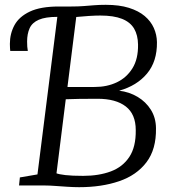

<svg xmlns="http://www.w3.org/2000/svg" viewBox="-20 -770 709 797"><path d="M308.5 7Q285 7 258.8 5.2Q232.5 3.5 209 1.8Q185.5 0 168.5 0H59L62.5 -33.5L135.5 -46L218 -700L199 -721.5L224 -743H275.5Q305.5 -743 327.5 -744.8Q349.5 -746.5 370.5 -748.2Q391.5 -750 419 -750Q475 -750 515 -737.5Q555 -725 580.5 -703.5Q606 -682 618.5 -654Q631 -626 631.5 -595Q632.5 -515 590.2 -464.5Q548 -414 474.5 -393.5Q516.5 -388.5 551 -368Q585.5 -347.5 606.2 -314.5Q627 -281.5 627.5 -238Q629 -150.5 588 -96.5Q547 -42.5 474.5 -17.8Q402 7 308.5 7ZM260 -409Q279 -408.5 309.8 -408.8Q340.5 -409 374 -409Q424 -409 464.8 -428.2Q505.5 -447.5 529.8 -486.5Q554 -525.5 553 -585Q552.5 -624 536.8 -651Q521 -678 486.5 -691.8Q452 -705.5 396.5 -705.5Q377.5 -705.5 349.2 -703.8Q321 -702 296.5 -699.5ZM325 -40Q390.5 -40 440 -58.5Q489.5 -77 517 -118.8Q544.5 -160.5 543.5 -230Q543.5 -296 502.2 -328Q461 -360 385 -360Q344 -360 308.8 -359.5Q273.5 -359 253 -358L214.5 -50.5Q224.5 -46.5 251.5 -43.2Q278.5 -40 325 -40ZM22.5 -558.5Q22 -565 21.5 -571.5Q21 -578 21 -588Q21 -630.5 40.2 -665.8Q59.5 -701 104 -722Q148.5 -743 224 -743L218 -700Q168.5 -700 141 -688Q113.5 -676 103 -652.8Q92.5 -629.5 92.5 -597.5Q92.5 -585 93.2 -576.2Q94 -567.5 95.5 -558.5Z"/></svg>

Font: Merriweather 28pt Light
Style: Italic
Weight: 300
Italic angle: -7.8°
Version: Version 2.101